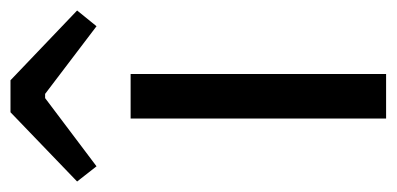

<svg xmlns="http://www.w3.org/2000/svg" viewBox="-253 -541 756 366"><g transform="rotate(-90 125.0 -358.0)"><path d="M288 -589 258 -552 129 -650H121L-9 -552L-38 -589L94 -716H155ZM167 0H82V-487H167Z"/></g></svg>

Font: Exo 2.0
Style: Regular
Weight: 400
Designer: Natanael Gama
Version: Version 1.001;PS 001.001;hotconv 1.0.70;makeotf.lib2.5.58329